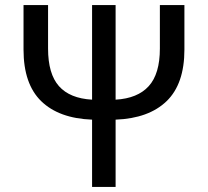

<svg xmlns="http://www.w3.org/2000/svg" viewBox="-20 -739 822 759"><path d="M344 -266Q213 -271 143 -339Q73 -407 73 -543V-719H170V-547Q170 -447 213 -398.5Q256 -350 344 -345V-719H437V-345Q524 -350 568 -398.5Q612 -447 612 -547V-719H709V-543Q709 -407 638.5 -339Q568 -271 437 -266V0H344Z"/></svg>

Font: Nebula Sans Medium
Style: Regular
Weight: 500
Designer: Paul D. Hunt for Adobe (as Source Sans)
Foundry: Nebula Entertainment & Broadcasting LLC
Version: Version 1.010